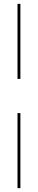

<svg xmlns="http://www.w3.org/2000/svg" viewBox="-20 -810 197 998"><path d="M86 -790V-400H71V-790ZM86 -222V168H71V-222Z"/></svg>

Font: Prodigy Sans Thin
Style: Regular
Weight: 100
Designer: Wei Huang
Foundry: Wei Huang
Version: Version 1.003; ttfautohint (v1.8.3)